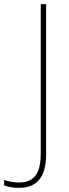

<svg xmlns="http://www.w3.org/2000/svg" viewBox="-99 -734 333 928"><path d="M-7 174C90 174 124 109 124 10V-714H98V5C98 92 75 148 -7 148C-34 148 -60 143 -79 135V162C-62 169 -38 174 -7 174Z"/></svg>

Font: Noto Sans Armenian SemiCondensed Thin
Style: Regular
Weight: 100
Width: 4
Designer: Monotype Design Team
Foundry: Monotype Imaging Inc.
Version: Version 2.008